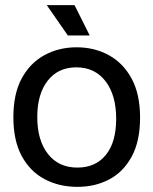

<svg xmlns="http://www.w3.org/2000/svg" viewBox="-20 -714 597 747"><path d="M281 13Q210 13 153.5 -17Q97 -47 64.5 -107Q32 -167 32 -258Q32 -349 64.5 -409Q97 -469 153 -499.5Q209 -530 278 -530Q348 -530 404 -499Q460 -468 492.5 -407.5Q525 -347 525 -256Q525 -165 492.5 -105Q460 -45 405 -16Q350 13 281 13ZM281 -62Q352 -62 392 -111.5Q432 -161 432 -252Q432 -344 390.5 -398Q349 -452 277 -452Q206 -452 165.5 -400Q125 -348 125 -259Q125 -168 166.5 -115Q208 -62 281 -62ZM244 -576 162 -694H270L329 -576Z"/></svg>

Font: Bricolage Grotesque 48pt
Style: Regular
Weight: 400
Designer: Mathieu Triay
Foundry: Atelier Triay
Version: Version 1.000; ttfautohint (v1.8.4.7-5d5b);gftools[0.9.32]